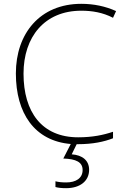

<svg xmlns="http://www.w3.org/2000/svg" viewBox="-20 -744 658 1004"><path d="M446 144C446 95 411 67 355 63L381 10C383 10 385 10 387 10C466 10 525 -3 571 -21V-55C521 -38 463 -26 389 -26C199 -26 103 -158 103 -359C103 -551 213 -688 405 -688C461 -688 517 -679 571 -651L587 -686C532 -711 471 -724 405 -724C189 -724 63 -569 63 -360C63 -151 161 -7 350 9L311 85C378 87 412 104 412 145C412 188 377 210 326 210C303 210 286 208 270 204V234C284 238 302 240 326 240C398 240 446 203 446 144Z"/></svg>

Font: Noto Sans Meetei Mayek ExtraLight
Style: Regular
Weight: 200
Designer: Monotype Design Team and Neelakash Kshetrimayum
Foundry: Monotype Imaging Inc.
Version: Version 2.002